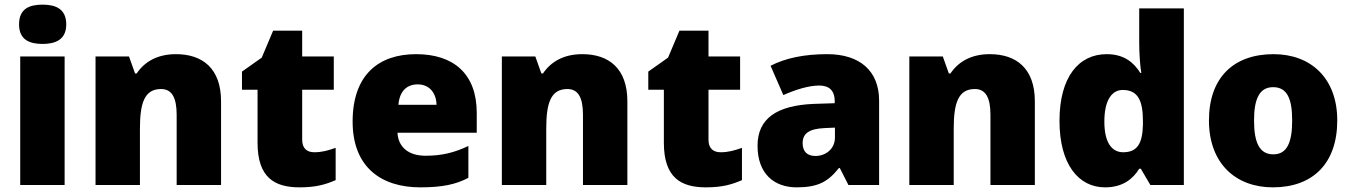

<svg xmlns="http://www.w3.org/2000/svg" viewBox="-20 -796 5816 826"><path d="M163 -776C107 -776 62 -759 62 -691C62 -625 107 -607 163 -607C218 -607 265 -625 265 -691C265 -759 218 -776 163 -776ZM258 -553H67V0H258Z M737 -563C659 -563 603 -532 568 -480H561L535 -553H391V0H582V-242C582 -352 601 -413 673 -413C720 -413 740 -375 740 -302V0H931V-360C931 -502 851 -563 737 -563Z M1332 -141C1299 -141 1280 -159 1280 -195V-410H1416V-553H1280V-664H1155L1106 -548L1021 -488V-410H1088V-182C1088 -32 1161 10 1269 10C1341 10 1382 -3 1424 -21V-160C1393 -149 1366 -141 1332 -141Z M1770 -563C1607 -563 1497 -472 1497 -273C1497 -76 1621 10 1788 10C1884 10 1942 -3 1995 -31V-168C1934 -139 1880 -126 1811 -126C1733 -126 1693 -167 1690 -225H2031V-310C2031 -479 1931 -563 1770 -563ZM1777 -433C1829 -433 1857 -394 1858 -345H1694C1699 -406 1732 -433 1777 -433Z M2485 -563C2407 -563 2351 -532 2316 -480H2309L2283 -553H2139V0H2330V-242C2330 -352 2349 -413 2421 -413C2468 -413 2488 -375 2488 -302V0H2679V-360C2679 -502 2599 -563 2485 -563Z M3080 -141C3047 -141 3028 -159 3028 -195V-410H3164V-553H3028V-664H2903L2854 -548L2769 -488V-410H2836V-182C2836 -32 2909 10 3017 10C3089 10 3130 -3 3172 -21V-160C3141 -149 3114 -141 3080 -141Z M3539 -563C3439 -563 3359 -546 3295 -513L3350 -387C3404 -411 3460 -428 3504 -428C3545 -428 3571 -409 3571 -360V-352L3479 -349C3323 -342 3239 -287 3239 -169C3239 -48 3311 10 3407 10C3499 10 3542 -14 3589 -73H3593L3630 0H3762V-363C3762 -491 3679 -563 3539 -563ZM3528 -245 3572 -247V-204C3572 -157 3534 -125 3488 -125C3455 -125 3433 -142 3433 -180C3433 -220 3458 -242 3528 -245Z M4238 -563C4160 -563 4104 -532 4069 -480H4062L4036 -553H3892V0H4083V-242C4083 -352 4102 -413 4174 -413C4221 -413 4241 -375 4241 -302V0H4432V-360C4432 -502 4352 -563 4238 -563Z M4734 10C4810 10 4854 -26 4881 -70H4888L4929 0H5073V-760H4881V-612C4881 -565 4885 -510 4890 -482H4886C4857 -528 4815 -563 4741 -563C4621 -563 4538 -465 4538 -276C4538 -89 4620 10 4734 10ZM4812 -141C4764 -141 4731 -181 4731 -273C4731 -366 4764 -409 4810 -409C4877 -409 4897 -361 4897 -274V-259C4895 -179 4873 -141 4812 -141Z M5733 -278C5733 -461 5618 -563 5459 -563C5286 -563 5181 -461 5181 -278C5181 -93 5296 10 5456 10C5628 10 5733 -93 5733 -278ZM5375 -278C5375 -372 5399 -421 5457 -421C5517 -421 5539 -372 5539 -278C5539 -183 5517 -132 5458 -132C5398 -132 5375 -183 5375 -278Z"/></svg>

Font: Noto Sans Lao Looped Black
Style: Regular
Weight: 900
Designer: Mark Frömberg, Ben Mitchell
Foundry: The Fontpad Ltd
Version: Version 1.002